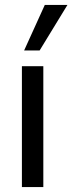

<svg xmlns="http://www.w3.org/2000/svg" viewBox="-20 -760 294 780"><path d="M69 0V-491H156V0ZM78 -555 162 -740H254L141 -555Z"/></svg>

Font: Nunito Sans 10pt Condensed Medium
Style: Regular
Weight: 500
Width: 3
Designer: Vernon Adams
Foundry: Vernon Adams
Version: Version 3.101;gftools[0.9.27]